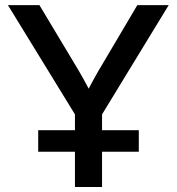

<svg xmlns="http://www.w3.org/2000/svg" viewBox="-20 -748 707 768"><path d="M279.8 0V-290.5L11.7 -727.5H137.7L275.9 -497.1Q296.9 -462.9 315.4 -429.2Q334 -395.5 353 -357.9H316.9Q335.4 -395.5 354 -429.4Q372.6 -463.4 393.1 -497.1L529.3 -727.5H654.8L388.2 -290.5V0ZM132.8 -141.1V-227.1H535.2V-141.1Z"/></svg>

Font: Inter 28pt Medium
Style: Regular
Weight: 500
Designer: Rasmus Andersson
Foundry: rsms
Version: Version 4.001;git-66647c0bb